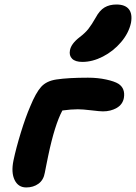

<svg xmlns="http://www.w3.org/2000/svg" viewBox="-20 -845 597 843"><path d="M341.8 -573.2Q310.5 -573.2 296.6 -587.2Q282.7 -601.1 287.1 -624Q292 -652.8 330.1 -682.1Q354 -700.2 368.2 -718.3Q382.3 -736.3 399.9 -767.1Q417 -799.3 439 -812.3Q460.9 -825.2 491.2 -825.2Q529.3 -825.2 545.7 -804.7Q562 -784.2 555.2 -745.1Q545.4 -699.7 511.5 -659.9Q477.5 -620.1 431.9 -596.7Q386.2 -573.2 341.8 -573.2ZM95.2 -22Q60.1 -22 44.2 -54.7Q28.3 -87.4 39.1 -140.1Q50.3 -193.8 71.5 -262.9Q92.8 -332 112.8 -377.9Q137.2 -437.5 160.6 -463.6Q184.1 -489.7 228 -496.1Q280.3 -503.9 366.2 -503.9Q409.7 -503.9 446.3 -495.8Q482.9 -487.8 500 -477.1Q530.8 -457 523.9 -415Q518.6 -386.2 492.4 -371.1Q466.3 -356 432.1 -356Q418.9 -356 380.9 -360.6Q342.8 -365.2 321.8 -365.2Q292.5 -365.2 253.9 -359.9Q220.2 -296.9 191.9 -162.1Q188 -145.5 183.1 -118.9Q178.2 -92.3 176.8 -86.9Q171.4 -54.7 148.9 -38.3Q126.5 -22 95.2 -22Z"/></svg>

Font: Shantell Sans Irregular
Style: Bold Italic
Weight: 700
Italic angle: -11.31°
Designer: Stephen Nixon, Anya Danilova, Shantell Martin
Foundry: Arrow Type
Version: Version 1.006;[9816181b4]